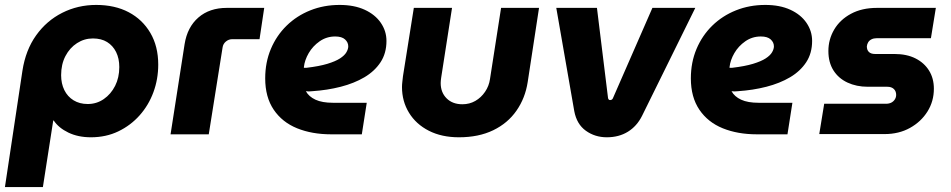

<svg xmlns="http://www.w3.org/2000/svg" viewBox="-33 -545 3858 779"><path d="M-13 214 58 -258Q71 -342 113.5 -401.5Q156 -461 219.5 -493Q283 -525 357 -525Q433 -525 489 -495.5Q545 -466 577 -411.5Q609 -357 609 -283Q609 -224 589.5 -171Q570 -118 533.5 -77Q497 -36 447 -12Q397 12 336 12Q284 12 244.5 -7Q205 -26 185 -56H183L141 214ZM323 -123Q359 -123 388 -143Q417 -163 434 -196.5Q451 -230 451 -273Q451 -308 438 -334Q425 -360 401.5 -374.5Q378 -389 344 -389Q309 -389 279.5 -370Q250 -351 232.5 -317.5Q215 -284 215 -240Q215 -206 228 -179.5Q241 -153 265.5 -138Q290 -123 323 -123Z M659 0 716 -366Q727 -435 772 -474Q817 -513 887 -513H1039L1020 -386H909Q895 -386 883.5 -376.5Q872 -367 870 -352L814 0Z M1311 0Q1233 0 1172.5 -24.5Q1112 -49 1077.5 -100Q1043 -151 1043 -227Q1043 -292 1066 -346.5Q1089 -401 1130 -441Q1171 -481 1226 -503Q1281 -525 1345 -525Q1404 -525 1446.5 -505.5Q1489 -486 1512 -452.5Q1535 -419 1535 -379Q1535 -329 1511 -292.5Q1487 -256 1445.5 -231.5Q1404 -207 1349.5 -193Q1295 -179 1234 -175Q1226 -174 1220 -174Q1214 -174 1208 -175Q1220 -153 1247 -140.5Q1274 -128 1318 -128H1455L1435 0ZM1200 -270Q1202 -270 1204.5 -270Q1207 -270 1211 -270Q1262 -276 1295 -286Q1328 -296 1346.5 -308Q1365 -320 1372.5 -333Q1380 -346 1380 -357Q1380 -373 1367 -385Q1354 -397 1327 -397Q1292 -397 1264 -377.5Q1236 -358 1219.5 -329.5Q1203 -301 1200 -273Q1200 -272 1200 -271.5Q1200 -271 1200 -270Z M2154 -513 2108 -212Q2098 -147 2062.5 -96Q2027 -45 1968 -16.5Q1909 12 1829 12Q1759 12 1707 -14.5Q1655 -41 1626.5 -87.5Q1598 -134 1598 -192Q1598 -202 1599.5 -214Q1601 -226 1602 -236L1646 -513H1801L1757 -230Q1756 -224 1755.5 -218Q1755 -212 1755 -208Q1755 -170 1779 -146Q1803 -122 1843 -122Q1872 -122 1895.5 -135.5Q1919 -149 1935 -172.5Q1951 -196 1955 -224L2000 -513Z M2429 12Q2381 12 2344 -14.5Q2307 -41 2297 -94L2224 -513H2389L2434 -147Q2435 -143 2437 -141Q2439 -139 2442 -139Q2451 -139 2454 -147L2614 -513H2788L2572 -75Q2551 -33 2514.5 -10.5Q2478 12 2429 12Z M3038 0Q2960 0 2899.5 -24.5Q2839 -49 2804.5 -100Q2770 -151 2770 -227Q2770 -292 2793 -346.5Q2816 -401 2857 -441Q2898 -481 2953 -503Q3008 -525 3072 -525Q3131 -525 3173.5 -505.5Q3216 -486 3239 -452.5Q3262 -419 3262 -379Q3262 -329 3238 -292.5Q3214 -256 3172.5 -231.5Q3131 -207 3076.5 -193Q3022 -179 2961 -175Q2953 -174 2947 -174Q2941 -174 2935 -175Q2947 -153 2974 -140.5Q3001 -128 3045 -128H3182L3162 0ZM2927 -270Q2929 -270 2931.5 -270Q2934 -270 2938 -270Q2989 -276 3022 -286Q3055 -296 3073.5 -308Q3092 -320 3099.5 -333Q3107 -346 3107 -357Q3107 -373 3094 -385Q3081 -397 3054 -397Q3019 -397 2991 -377.5Q2963 -358 2946.5 -329.5Q2930 -301 2927 -273Q2927 -272 2927 -271.5Q2927 -271 2927 -270Z M3291 -1 3311 -124H3561Q3574 -124 3583 -128.5Q3592 -133 3597.5 -141.5Q3603 -150 3603 -160Q3603 -175 3593.5 -184Q3584 -193 3567 -193H3488Q3442 -193 3405.5 -210Q3369 -227 3348.5 -259.5Q3328 -292 3328 -338Q3328 -385 3351.5 -425Q3375 -465 3419.5 -489Q3464 -513 3525 -513H3764L3744 -390H3524Q3512 -390 3503 -385.5Q3494 -381 3489.5 -373.5Q3485 -366 3484 -357Q3484 -342 3492.5 -334Q3501 -326 3517 -326H3595Q3646 -326 3681.5 -308Q3717 -290 3736.5 -258.5Q3756 -227 3756 -185Q3756 -134 3730 -92.5Q3704 -51 3659 -26Q3614 -1 3556 -1Z"/></svg>

Font: MuseoModerno
Style: Bold Italic
Weight: 700
Italic angle: -9°
Designer: Pablo Cosgaya, Héctor Gatti, Marcela Romero, and the Authors of The MuseoModerno Project.
Foundry: Omnibus-Type Team
Version: Version 1.003